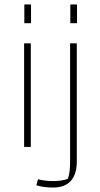

<svg xmlns="http://www.w3.org/2000/svg" viewBox="-20 -658 450 860"><path d="M89 -638H119V-554H89ZM295 -638H325V-554H295ZM88 -464H118V0H88ZM143 172 150 145Q182 153 218 153Q257 153 284 143Q290 126 292 107.5Q294 89 294 61V-464H324V65Q324 122 297.5 152Q271 182 217 182Q176 182 143 172Z"/></svg>

Font: Athiti ExtraLight
Style: Regular
Weight: 275
Designer: CadsonDemak Team
Foundry: CadsonDemak
Version: Version 1.033